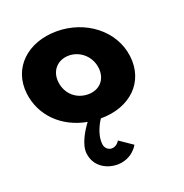

<svg xmlns="http://www.w3.org/2000/svg" viewBox="-143 -657 1032 1075"><g transform="rotate(-20 373.0 -119.0)"><path d="M222.1 -256C213.3 -327 260.2 -377 327.2 -377C393.2 -377 452.3 -327 461.1 -256C469.7 -186 425.8 -136 356.8 -136C284.8 -136 230.7 -186 222.1 -256ZM34.1 -256C50.7 -120.7 154.2 -18.3 299.9 8.2C274.4 42.2 226.6 114.7 233.7 173C244.4 260 322.1 290 374.1 290C466.1 290 502.3 218 502.3 218L423.6 164C423.6 164 407.3 194 376.3 194C359.3 194 337.6 180 334.5 155C325.9 85 376.3 15 376.3 15C553.3 15 668.5 -98 649.1 -256C629.4 -416 479.7 -528 309.7 -528C136.7 -528 14.4 -416 34.1 -256Z"/></g></svg>

Font: Hussar
Style: BdOpOblOne
Weight: 700
Foundry: Cannot Into Space Fonts
Version: Version 2.00